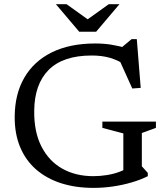

<svg xmlns="http://www.w3.org/2000/svg" viewBox="-20 -904 810 934"><path d="M670 -95 699 -63V-47Q664.5 -29.5 621 -16.8Q577.5 -4 530 3Q482.5 10 435 10Q347 10 276.2 -13Q205.5 -36 155 -80.2Q104.5 -124.5 77.8 -188.8Q51 -253 51.5 -336Q52 -446.5 98.5 -526.5Q145 -606.5 232.5 -649.5Q320 -692.5 443.5 -692.5Q485 -692.5 520.5 -686.8Q556 -681 596 -670L563 -666L620 -713.5H645.5L664.5 -476.5L623.5 -473.5L552.5 -630.5L594.5 -585.5Q553.5 -611.5 514.5 -622.8Q475.5 -634 426 -634Q355.5 -634 303.2 -616.2Q251 -598.5 216.5 -563.8Q182 -529 164.5 -479.2Q147 -429.5 146.5 -366Q145 -263 181.5 -191.5Q218 -120 283.2 -83.5Q348.5 -47 434 -47Q467 -47 501 -52.5Q535 -58 564 -69.2Q593 -80.5 612 -96.5L580 -26.5V-255L478 -282V-312.5H738.5V-282L670 -257ZM415 -804H398L509 -883.5H561L447.5 -749.5H365.5L252 -883.5H304Z"/></svg>

Font: Newsreader
Style: Regular
Weight: 400
Designer: Hugues Gentile
Foundry: Production Type
Version: Version 1.003